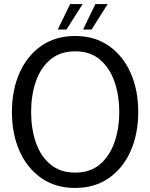

<svg xmlns="http://www.w3.org/2000/svg" viewBox="-20 -918 743 950"><path d="M352 12Q255 12 185 -36.5Q115 -85 77 -170Q39 -255 39 -364Q39 -473 77 -558Q115 -643 185 -691.5Q255 -740 352 -740Q448 -740 518 -691.5Q588 -643 626 -558Q664 -473 664 -364Q664 -255 626 -170Q588 -85 518 -36.5Q448 12 352 12ZM352 -64Q426 -64 474 -104.5Q522 -145 546 -213Q570 -281 570 -364Q570 -447 546 -515Q522 -583 474 -623.5Q426 -664 352 -664Q278 -664 229.5 -623.5Q181 -583 157.5 -515Q134 -447 134 -364Q134 -281 157.5 -213Q181 -145 229.5 -104.5Q278 -64 352 -64ZM266 -772 327 -898H389L309 -772ZM391 -772 452 -898H513L433 -772Z"/></svg>

Font: Murecho
Style: Regular
Weight: 400
Designer: Neil Summerour
Foundry: Positype
Version: Version 1.010; ttfautohint (v1.8.3)